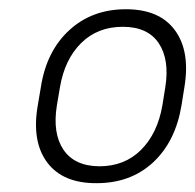

<svg xmlns="http://www.w3.org/2000/svg" viewBox="-20 -742 429 422"><path d="M63 -510.3 69.8 -550.3Q82 -629.4 132.1 -675.5Q182.1 -721.7 256.8 -721.7Q330.6 -721.7 364.5 -675.5Q398.4 -629.4 385.3 -550.3L378.9 -510.3Q365.7 -430.7 316.4 -385Q267.1 -339.4 192.4 -339.4Q118.2 -338.9 83.7 -385Q49.3 -431.2 63 -510.3ZM111.8 -550.3 105 -510.3Q95.2 -449.2 119.4 -413.1Q143.6 -377 198.2 -376.5Q253.9 -376.5 290 -412.6Q326.2 -448.7 336.9 -510.3L343.3 -550.3Q353 -610.8 328.9 -647Q304.7 -683.1 250 -683.1Q194.3 -683.1 158.2 -647.2Q122.1 -611.3 111.8 -550.3Z"/></svg>

Font: Inter Display Extra Light
Style: Italic
Weight: 200
Italic angle: -9.39999°
Designer: Rasmus Andersson
Foundry: rsms
Version: Version 4.000;git-4fc901f